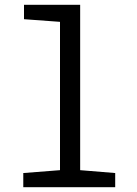

<svg xmlns="http://www.w3.org/2000/svg" viewBox="-20 -780 570 800"><path d="M77 0H460V-59L314 -71V-760H80V-700L230 -689V-71L77 -59Z"/></svg>

Font: Noto Sans Mono Condensed
Style: Regular
Weight: 400
Width: 3
Designer: Monotype Design Team
Foundry: Monotype Imaging Inc.
Version: Version 2.014